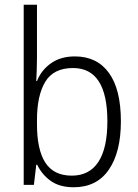

<svg xmlns="http://www.w3.org/2000/svg" viewBox="-20 -780 582 810"><path d="M136 -536Q136 -512 135 -484.5Q134 -457 133 -438H136Q154 -484 195 -513Q236 -542 296 -542Q389 -542 439.5 -472.5Q490 -403 490 -268Q490 -138 439 -64Q388 10 291 10Q232 10 194.5 -16.5Q157 -43 137 -85H133L123 0H80V-760H136ZM288 -493Q206 -493 171 -435Q136 -377 136 -274V-256Q136 -148 171.5 -93.5Q207 -39 283 -39Q357 -39 395 -97Q433 -155 433 -268Q433 -493 288 -493Z"/></svg>

Font: Noto Sans Kannada SemiCondensed Light
Style: Regular
Weight: 300
Width: 4
Designer: Jelle Bosma - Monotype Design Team
Foundry: Monotype Imaging Inc.
Version: Version 2.005; ttfautohint (v1.8.4.7-5d5b)